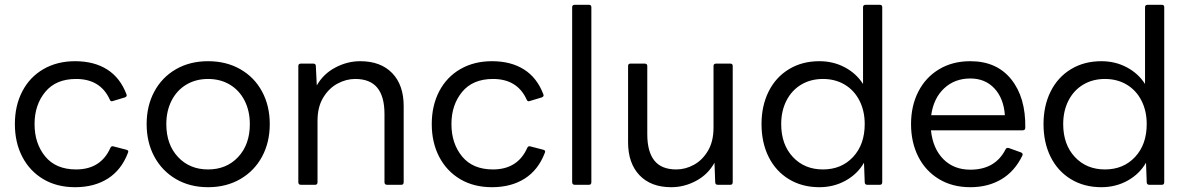

<svg xmlns="http://www.w3.org/2000/svg" viewBox="-20 -770 4949 800"><path d="M42 -253Q42 -330 73 -389.5Q104 -449 161 -482Q218 -515 293 -515Q372 -515 426.5 -480.5Q481 -446 507 -377L508 -373Q508 -367 500 -364L450 -349L446 -348Q440 -348 437 -356Q398 -441 297 -441Q213 -441 168.5 -387Q124 -333 124 -253Q124 -172 168.5 -118Q213 -64 297 -64Q400 -64 440 -154Q444 -163 453 -160L507 -146Q518 -143 513 -133Q486 -62 429.5 -26Q373 10 293 10Q217 10 160.5 -23.5Q104 -57 73 -116.5Q42 -176 42 -253Z M591 -253Q591 -329 623 -388.5Q655 -448 713 -481.5Q771 -515 847 -515Q923 -515 981.5 -481.5Q1040 -448 1072 -388.5Q1104 -329 1104 -253Q1104 -177 1072 -117.5Q1040 -58 981.5 -24Q923 10 847 10Q771 10 713 -24Q655 -58 623 -117.5Q591 -177 591 -253ZM1021 -253Q1021 -308 999 -351Q977 -394 937.5 -417.5Q898 -441 847 -441Q796 -441 756.5 -417.5Q717 -394 695 -351Q673 -308 673 -253Q673 -168 721.5 -116Q770 -64 847 -64Q924 -64 972.5 -116Q1021 -168 1021 -253Z M1234 0Q1223 0 1223 -11V-495Q1223 -505 1234 -505H1285Q1296 -505 1296 -495L1300 -414Q1327 -462 1377 -488.5Q1427 -515 1481 -515Q1566 -515 1614 -465.5Q1662 -416 1662 -328V-11Q1662 0 1652 0H1593Q1582 0 1582 -11V-295Q1582 -368 1552 -404.5Q1522 -441 1460 -441Q1422 -441 1386 -421.5Q1350 -402 1326.5 -363Q1303 -324 1303 -267V-11Q1303 0 1293 0Z M1779 -253Q1779 -330 1810 -389.5Q1841 -449 1898 -482Q1955 -515 2030 -515Q2109 -515 2163.5 -480.5Q2218 -446 2244 -377L2245 -373Q2245 -367 2237 -364L2187 -349L2183 -348Q2177 -348 2174 -356Q2135 -441 2034 -441Q1950 -441 1905.5 -387Q1861 -333 1861 -253Q1861 -172 1905.5 -118Q1950 -64 2034 -64Q2137 -64 2177 -154Q2181 -163 2190 -160L2244 -146Q2255 -143 2250 -133Q2223 -62 2166.5 -26Q2110 10 2030 10Q1954 10 1897.5 -23.5Q1841 -57 1810 -116.5Q1779 -176 1779 -253Z M2375 0Q2364 0 2364 -11V-740Q2364 -750 2375 -750H2434Q2444 -750 2444 -740V-11Q2444 0 2434 0Z M2597 -177V-495Q2597 -505 2607 -505H2666Q2677 -505 2677 -495V-211Q2677 -138 2706.5 -101Q2736 -64 2798 -64Q2836 -64 2871.5 -83.5Q2907 -103 2930 -142Q2953 -181 2953 -238V-495Q2953 -505 2964 -505H3023Q3033 -505 3033 -495V-11Q3033 0 3023 0H2971Q2960 0 2960 -11L2957 -92Q2930 -43 2880.5 -16.5Q2831 10 2777 10Q2692 10 2644.5 -40Q2597 -90 2597 -177Z M3153 -253Q3153 -329 3182.5 -388.5Q3212 -448 3267 -481.5Q3322 -515 3394 -515Q3452 -515 3500 -489.5Q3548 -464 3576 -420V-740Q3576 -750 3587 -750H3646Q3656 -750 3656 -740V-11Q3656 0 3646 0H3594Q3583 0 3583 -11L3580 -92Q3553 -45 3503.5 -17.5Q3454 10 3394 10Q3322 10 3267 -23.5Q3212 -57 3182.5 -116.5Q3153 -176 3153 -253ZM3583 -253Q3583 -308 3561 -351Q3539 -394 3499.5 -417.5Q3460 -441 3409 -441Q3358 -441 3318.5 -417.5Q3279 -394 3257 -351Q3235 -308 3235 -253Q3235 -168 3283.5 -116Q3332 -64 3409 -64Q3486 -64 3534.5 -116Q3583 -168 3583 -253Z M3776 -253Q3776 -329 3806.5 -388.5Q3837 -448 3893 -481.5Q3949 -515 4023 -515Q4133 -515 4193.5 -439.5Q4254 -364 4252 -238Q4252 -227 4241 -227H3859Q3867 -151 3910.5 -107Q3954 -63 4023 -63Q4127 -63 4170 -148Q4174 -156 4184 -153L4234 -135Q4239 -133 4240.5 -129.5Q4242 -126 4240 -122Q4208 -56 4152.5 -23Q4097 10 4023 10Q3948 10 3892 -24Q3836 -58 3806 -117.5Q3776 -177 3776 -253ZM3860 -290H4167Q4162 -360 4123.5 -401.5Q4085 -443 4023 -443Q3958 -443 3914 -402Q3870 -361 3860 -290Z M4328 -253Q4328 -329 4357.5 -388.5Q4387 -448 4442 -481.5Q4497 -515 4569 -515Q4627 -515 4675 -489.5Q4723 -464 4751 -420V-740Q4751 -750 4762 -750H4821Q4831 -750 4831 -740V-11Q4831 0 4821 0H4769Q4758 0 4758 -11L4755 -92Q4728 -45 4678.5 -17.5Q4629 10 4569 10Q4497 10 4442 -23.5Q4387 -57 4357.5 -116.5Q4328 -176 4328 -253ZM4758 -253Q4758 -308 4736 -351Q4714 -394 4674.5 -417.5Q4635 -441 4584 -441Q4533 -441 4493.5 -417.5Q4454 -394 4432 -351Q4410 -308 4410 -253Q4410 -168 4458.5 -116Q4507 -64 4584 -64Q4661 -64 4709.5 -116Q4758 -168 4758 -253Z"/></svg>

Font: LINE Seed Sans TH
Style: Regular
Weight: 400
Designer: Dalton Maag Ltd | Thai characters by Cadson Demak Co.,Ltd.
Foundry: Dalton Maag Ltd
Version: Version 1.002